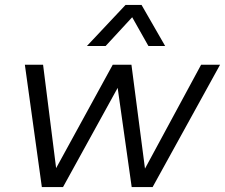

<svg xmlns="http://www.w3.org/2000/svg" viewBox="-20 -760 914 780"><path d="M797 -497H874L600 0H515L458 -403L236 0H150L81 -497H155L208 -77L438 -497H514L569 -75ZM651 -573H583L517 -690L409 -573H333L490 -740H555Z"/></svg>

Font: Livvic
Style: Italic
Weight: 400
Italic angle: -10°
Designer: Jacques Le Bailly, Baron von Fonthausen
Version: Version 1.001; ttfautohint (v1.8.2)